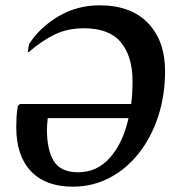

<svg xmlns="http://www.w3.org/2000/svg" viewBox="-20 -690 680 720"><path d="M253 10Q151 10 96 -48Q41 -106 41 -212Q41 -231 42 -251Q43 -271 47 -293L55 -300H472Q477 -341 477 -386Q477 -478 433.5 -531Q390 -584 295 -584Q234 -584 186 -561Q138 -538 88 -495H84L89 -525Q131 -589 200.5 -629.5Q270 -670 353 -670Q471 -670 535 -603.5Q599 -537 599 -423Q599 -333 573.5 -254.5Q548 -176 501.5 -116.5Q455 -57 391.5 -23.5Q328 10 253 10ZM156 -205Q156 -127 182 -85.5Q208 -44 273 -44Q345 -44 393.5 -100Q442 -156 462 -247H159Q158 -236 157 -225.5Q156 -215 156 -205Z"/></svg>

Font: Spectral SemiBold
Style: Italic
Weight: 600
Italic angle: -10°
Designer: Jean-Baptiste Levee
Foundry: Production Type
Version: Version 2.001